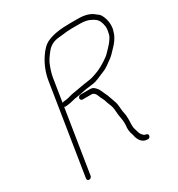

<svg xmlns="http://www.w3.org/2000/svg" viewBox="-158 -713 802 863"><g transform="rotate(-30 243.5 -282.0)"><path d="M198.8 -295.5C198.3 -292.5 199 -289.7 201 -287C202.9 -284.3 205.5 -283 208.8 -283H254.8C266.2 -283 274.7 -274.7 280.4 -258C282 -253.3 284.6 -247.7 288.2 -241C291.8 -234.3 294.2 -228.5 295.4 -223.5C296.6 -218.5 299.6 -210.5 304.3 -199.4C309 -188.3 311.6 -175.8 312.1 -161.8C312.5 -149.8 314.5 -134.8 318 -117C319 -112.3 319.4 -107 319.5 -101L319.6 -86C316.8 -68.5 318.4 -52 324.3 -36.5C325.9 -32.2 327 -27.7 327.6 -23C334.6 1.2 347.3 14.9 365.9 17.8C373.5 19.1 378.6 18.8 381.3 17C384.3 15 386.2 12.3 387.1 9C389.3 0.6 384.2 -4.4 371.9 -6C369.4 -6.7 365.7 -9.6 361 -14.9C356.2 -20.1 353.1 -26 351.6 -32.5C350.7 -36.8 348.7 -43 345.9 -50.9C343 -58.8 342.2 -72.3 343.6 -91.4C344 -98.4 343.8 -109.6 342.8 -125C339.4 -138.9 336.9 -157.1 335.3 -179.7C334.6 -188.9 331 -201.6 324.5 -218C322.1 -224 320.2 -229.5 318.6 -234.5C317.1 -239.5 314.6 -245.5 311 -252.5C307.4 -259.5 303.9 -267.3 300.3 -275.9C296.8 -284.5 290.2 -292.9 280.7 -301C276 -305 268.6 -307 258.6 -307H212.6C209.3 -307 206.3 -305.8 203.6 -303.5C200.9 -301.2 199.3 -298.5 198.8 -295.5ZM120.9 -296C123.2 -294 125.8 -293.3 128.6 -294L138.7 -295C145.5 -295.7 153 -297 161.4 -299L180.1 -303.5C184.2 -304.5 190 -305.4 197.3 -306.2C204.6 -307.1 217.2 -309.5 235.2 -313.5C239.6 -314.5 244.4 -315.3 249.6 -316C254.7 -316.7 260.1 -317.3 265.9 -318C271.6 -318.7 279.5 -319.8 289.5 -321.3C299.5 -322.9 322.2 -331.6 357.7 -347.6C368.9 -352.6 386.1 -364 409.4 -381.8C416.2 -386.9 426.1 -396.7 439.1 -411C461.1 -432.3 475.2 -453.7 481.2 -475L485.8 -491C489.4 -514 486.7 -535.7 477.6 -556C473.4 -565.3 469 -571.7 464.6 -575C460.1 -578.3 455.8 -581.7 451.7 -585C433.6 -600.3 407.5 -608 373.3 -608H329.3C279.3 -608 240.6 -601.7 213.3 -589C194.9 -581.4 177.1 -564.4 159.7 -538C138.2 -505.3 124.4 -470 118.4 -432L44.9 32C44.4 35.3 45.1 38.2 47.1 40.5C49.1 42.8 51.7 44 55 44C58.4 44 61.4 42.8 64.1 40.5C66.8 38.2 68.4 35.3 68.9 32ZM123.9 -315 142.4 -432C145.7 -452.5 152.2 -474.5 162.1 -497.8C167.6 -511 178.5 -527.4 194.6 -547C210 -565.6 230.8 -575.9 257 -578C265.5 -578.7 273.3 -579.5 280.4 -580.5C287.6 -581.5 294.9 -582.3 302.3 -583C309.8 -583.7 317.5 -584 325.5 -584H369.5C391.5 -584 409.3 -580.3 422.8 -573C439.8 -565.2 450.6 -555.5 455.2 -544C463.1 -525.3 465.2 -507.8 461.3 -491.5C460.3 -487.2 459.2 -482.1 457.9 -476.2C456.7 -470.3 452.8 -462.8 446.3 -453.5C443.3 -449.2 439.9 -444.7 436.2 -440C432.5 -435.3 428 -430.5 422.9 -425.5C417.8 -420.5 413 -415.5 408.5 -410.5C404.1 -405.5 399.4 -401.2 394.5 -397.5C365.5 -375.9 337.8 -360.9 311.3 -352.5C306.1 -350.8 300.5 -349 294.6 -347.1C288.7 -345.2 279.4 -343.5 266.7 -342C260.9 -341.3 255.3 -340.5 249.8 -339.5C244.3 -338.5 239.2 -337.7 234.4 -337C229.6 -336.3 223.3 -335.2 215.3 -333.5C207.4 -331.8 200.4 -330.7 194.3 -330C188.2 -329.3 182.7 -328.3 177.8 -327L159.5 -322C152.2 -320 145.2 -318.8 138.5 -318.4C131.9 -318 127 -316.9 123.9 -315Z"/></g></svg>

Font: Proton
Style: SeBdIt
Weight: 500
Version: Version 1.017